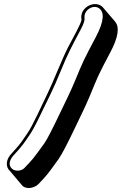

<svg xmlns="http://www.w3.org/2000/svg" viewBox="-20 -748 610 963"><path d="M388 -655 389 -649C387 -638 379 -620 365 -593C351 -566 336 -538 321 -510C292 -454 246 -335 217 -276C192 -226 144 -116 115 -76C103 -59 94 -45 86 -34C61 -2 56 1 39 21C9 51 6 89 31 111L91 182C110 204 153 196 173 175C215 131 217 129 275 48C289 28 318 -26 360 -115C384 -166 407 -210 431 -268C471 -365 472 -370 533 -485C573 -560 581 -612 557 -640L497 -710C462 -751 381 -715 388 -655ZM476 -707C503 -689 505 -646 460 -561C399 -446 396 -439 356 -342C332 -284 310 -242 286 -191C244 -103 216 -48 203 -30C144 52 144 51 102 95C88 110 57 113 41 99C21 82 26 55 49 30C67 10 73 5 97 -26C106 -37 115 -52 127 -69C140 -88 156 -116 176 -158C218 -246 247 -298 285 -393C319 -477 342 -519 378 -587C393 -615 402 -634 404 -649V-650V-658C399 -696 446 -727 476 -707Z"/></svg>

Font: AppleStorm
Style: ShdXbdIta
Weight: 800
Foundry: Cannot Into Space Fonts
Version: Version 1.01